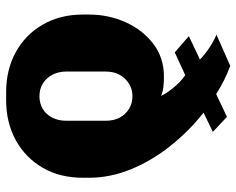

<svg xmlns="http://www.w3.org/2000/svg" viewBox="-94 -684 787 640"><g transform="rotate(90 300.0 -363.5)"><path d="M286 10Q212 10 153.5 -22Q95 -54 61.5 -112Q28 -170 28 -246V-266Q28 -331 53.5 -388Q79 -445 125.5 -480.5Q172 -516 235 -516Q253 -516 270.5 -514Q288 -512 299 -506Q292 -523 272 -547.5Q252 -572 230 -587L154 -552L100 -599L178 -636Q160 -653 138.5 -667.5Q117 -682 95 -691L199 -737Q223 -728 246.5 -716.5Q270 -705 293 -690L369 -726L419 -679L355 -648Q416 -600 465.5 -538Q515 -476 543.5 -406.5Q572 -337 572 -266V-246Q572 -169 538.5 -111.5Q505 -54 446.5 -22Q388 10 314 10ZM300 -101Q324 -101 342.5 -112Q361 -123 371.5 -143.5Q382 -164 382 -190V-322Q382 -349 371.5 -368.5Q361 -388 342.5 -399.5Q324 -411 300 -411Q277 -411 258.5 -399.5Q240 -388 229 -368.5Q218 -349 218 -322V-190Q218 -164 229 -143.5Q240 -123 258.5 -112Q277 -101 300 -101Z"/></g></svg>

Font: Chivo Mono ExtraBold
Style: Regular
Weight: 800
Monospace: yes
Designer: Hector Gatti
Foundry: Omnibus-Type
Version: Version 1.008